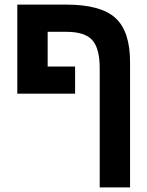

<svg xmlns="http://www.w3.org/2000/svg" viewBox="-20 -626 640 834"><path d="M267.1 -606Q417.5 -606 481.2 -548.1Q544.9 -490.2 544.9 -356V188H413.1V-330.1Q413.1 -415.5 380.9 -451.7Q348.6 -487.8 268.1 -487.8H187V-336.9H306.2V-219.2H55.2V-606Z"/></svg>

Font: Cousine
Style: Bold
Weight: 700
Monospace: yes
Designer: Steve Matteson
Foundry: Ascender Corporation
Version: Version 1.20